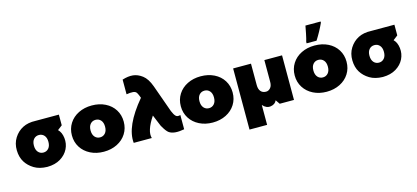

<svg xmlns="http://www.w3.org/2000/svg" viewBox="-75 -1444 4945 2275"><g transform="rotate(-15 2398.0 -306.5)"><path d="M35 -272Q33 -357 74.5 -423Q116 -489 182 -523Q248 -557 340 -553H626V-422L569 -378Q609 -340 617.5 -269Q626 -198 595 -135Q564 -72 497.5 -31.5Q431 9 335 10Q239 8 174.5 -31Q110 -70 73.5 -129Q37 -188 35 -272ZM423 -274Q423 -325 398 -353Q373 -381 334 -381Q295 -381 270 -353Q245 -325 245 -274Q245 -223 270 -194.5Q295 -166 334 -166Q373 -166 398 -194.5Q423 -223 423 -274Z M711 -274Q711 -356 752 -420.5Q793 -485 865.5 -521Q938 -557 1029 -557Q1121 -557 1193.5 -521Q1266 -485 1306.5 -420.5Q1347 -356 1347 -274Q1347 -192 1306.5 -127.5Q1266 -63 1193.5 -26.5Q1121 10 1029 10Q938 10 865.5 -26.5Q793 -63 752 -127.5Q711 -192 711 -274ZM1118 -274Q1118 -325 1093 -353Q1068 -381 1029 -381Q990 -381 965 -353Q940 -325 940 -274Q940 -223 965 -194.5Q990 -166 1029 -166Q1068 -166 1093 -194.5Q1118 -223 1118 -274Z M1396 0Q1374 -205 1617 -494Q1602 -537 1588.5 -559Q1575 -581 1543 -583.5Q1511 -586 1463 -578V-758Q1535 -781 1593.5 -775Q1652 -769 1707.5 -727Q1763 -685 1799 -586L1919 -250Q1939 -201 1959 -182.5Q1979 -164 2015 -176V-1Q1951 11 1905 7Q1859 3 1829 -17.5Q1799 -38 1757 -114L1699 -254Q1589 -89 1618 0Z M2047 -274Q2047 -356 2088 -420.5Q2129 -485 2201.5 -521Q2274 -557 2365 -557Q2457 -557 2529.5 -521Q2602 -485 2642.5 -420.5Q2683 -356 2683 -274Q2683 -192 2642.5 -127.5Q2602 -63 2529.5 -26.5Q2457 10 2365 10Q2274 10 2201.5 -26.5Q2129 -63 2088 -127.5Q2047 -192 2047 -274ZM2454 -274Q2454 -325 2429 -353Q2404 -381 2365 -381Q2326 -381 2301 -353Q2276 -325 2276 -274Q2276 -223 2301 -194.5Q2326 -166 2365 -166Q2404 -166 2429 -194.5Q2454 -223 2454 -274Z M3362 -547V0H3187L3151 -52Q3132 -7 3077 1.5Q3022 10 2978 -41V203H2762V-245V-547H2981V-284Q2981 -234 3004 -207Q3027 -180 3068 -180Q3098 -179 3122.5 -206Q3147 -233 3145 -291V-547Z M3680 -627Q3691 -663 3703 -722.5Q3715 -782 3721 -816H3907V-802Q3863 -705 3802 -609H3680ZM3445 -277Q3445 -359 3486 -423.5Q3527 -488 3599.5 -524Q3672 -560 3763 -560Q3855 -560 3927.5 -524Q4000 -488 4040.5 -423.5Q4081 -359 4081 -277Q4081 -195 4040.5 -130.5Q4000 -66 3927.5 -29.5Q3855 7 3763 7Q3672 7 3599.5 -29.5Q3527 -66 3486 -130.5Q3445 -195 3445 -277ZM3852 -277Q3852 -328 3827 -356Q3802 -384 3763 -384Q3724 -384 3699 -356Q3674 -328 3674 -277Q3674 -226 3699 -197.5Q3724 -169 3763 -169Q3802 -169 3827 -197.5Q3852 -226 3852 -277Z M4151 -272Q4149 -357 4190.5 -423Q4232 -489 4298 -523Q4364 -557 4456 -553H4742V-422L4685 -378Q4725 -340 4733.5 -269Q4742 -198 4711 -135Q4680 -72 4613.5 -31.5Q4547 9 4451 10Q4355 8 4290.5 -31Q4226 -70 4189.5 -129Q4153 -188 4151 -272ZM4539 -274Q4539 -325 4514 -353Q4489 -381 4450 -381Q4411 -381 4386 -353Q4361 -325 4361 -274Q4361 -223 4386 -194.5Q4411 -166 4450 -166Q4489 -166 4514 -194.5Q4539 -223 4539 -274Z"/></g></svg>

Font: AtCorfu Sans
Style: AtCorfu Sans Black
Weight: 900
Designer: Kostas Teopoulos
Foundry: Kostas Teopoulos
Version: Version 1.00 July 8, 2025, initial release